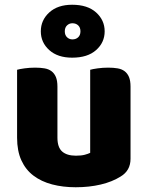

<svg xmlns="http://www.w3.org/2000/svg" viewBox="-20 -773 622 809"><path d="M52 -479Q62 -482 83.5 -485Q105 -488 128 -488Q150 -488 167.5 -485Q185 -482 197 -473Q209 -464 215.5 -448.5Q222 -433 222 -408V-193Q222 -152 242 -134.5Q262 -117 300 -117Q323 -117 337.5 -121Q352 -125 360 -129V-479Q370 -482 391.5 -485Q413 -488 436 -488Q458 -488 475.5 -485Q493 -482 505 -473Q517 -464 523.5 -448.5Q530 -433 530 -408V-104Q530 -54 488 -29Q453 -7 404.5 4.5Q356 16 299 16Q245 16 199.5 4Q154 -8 121 -33Q88 -58 70 -97.5Q52 -137 52 -193ZM152 -641Q152 -688 187.5 -720.5Q223 -753 284 -753Q349 -753 385 -720.5Q421 -688 421 -641Q421 -594 385 -562Q349 -530 284 -530Q223 -530 187.5 -562Q152 -594 152 -641ZM253 -641Q253 -625 262.5 -616Q272 -607 285 -607Q300 -607 309.5 -616Q319 -625 319 -641Q319 -657 309.5 -666Q300 -675 285 -675Q272 -675 262.5 -666Q253 -657 253 -641Z"/></svg>

Font: Baloo Bhaina
Style: Regular
Weight: 400
Designer: Manish Minz, Shuchita Grover and Ek Type
Foundry: Ek Type
Version: Version 1.443;PS 1.000;hotconv 16.6.51;makeotf.lib2.5.65220;